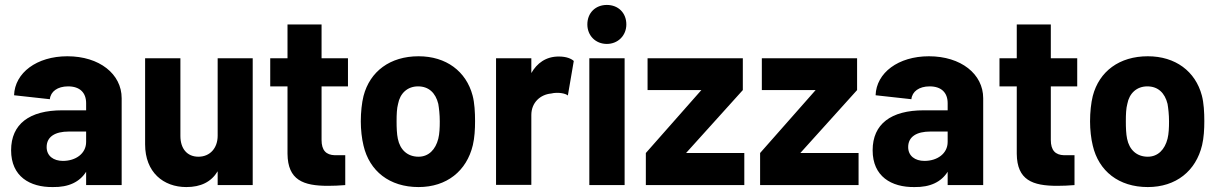

<svg xmlns="http://www.w3.org/2000/svg" viewBox="-20 -750 4933 778"><path d="M329 -332V-303H232C100 -303 25 -248 25 -141C25 -35 101 9 194 8C259 9 303 -13 329 -54V0H473V-352C473 -450 383 -522 253 -522C129 -522 40 -455 37 -364L182 -348C185 -379 213 -400 256 -400C304 -400 329 -374 329 -332ZM169 -154C169 -196 203 -217 259 -217H329V-175C329 -127 286 -98 235 -98C197 -98 169 -118 169 -154Z M735 8C794 8 836 -13 862 -56V0H1004V-514H862V-200C862 -150 831 -115 784 -115C738 -115 711 -148 711 -199V-514H568V-165C568 -52 642 8 735 8Z M1309 3C1331 3 1354 2 1379 0V-121H1337C1301 -122 1283 -141 1283 -183V-400H1390V-514H1283V-651H1145V-514H1075V-400H1145V-127C1146 -20 1209 3 1309 3Z M1676 8C1790 8 1871 -57 1896 -162C1903 -192 1905 -226 1905 -259C1905 -294 1903 -333 1895 -363C1869 -461 1788 -522 1676 -522C1561 -522 1479 -461 1453 -361C1446 -333 1442 -295 1442 -258C1442 -225 1446 -188 1453 -160C1477 -57 1558 8 1676 8ZM1587 -258C1587 -286 1588 -311 1593 -329C1601 -372 1631 -400 1674 -400C1717 -400 1745 -374 1756 -329C1759 -311 1762 -286 1762 -258C1762 -233 1761 -208 1756 -188C1745 -144 1717 -115 1676 -115C1631 -115 1601 -143 1592 -188C1588 -207 1587 -233 1587 -258Z M1990 -1H2133V-284C2133 -335 2170 -367 2213 -371C2242 -378 2273 -371 2281 -363L2305 -503C2295 -512 2276 -521 2244 -521C2192 -521 2156 -494 2133 -454V-514H1990Z M2368 0H2511V-514H2368ZM2360 -651C2360 -606 2393 -572 2439 -572C2484 -572 2518 -606 2518 -651C2518 -698 2485 -730 2439 -730C2393 -730 2360 -698 2360 -651Z M2597 0H2996V-130H2760L2990 -385V-514H2604V-385H2822L2597 -130Z M3060 0H3459V-130H3223L3453 -385V-514H3067V-385H3285L3060 -130Z M3820 -332V-303H3723C3591 -303 3516 -248 3516 -141C3516 -35 3592 9 3685 8C3750 9 3794 -13 3820 -54V0H3964V-352C3964 -450 3874 -522 3744 -522C3620 -522 3531 -455 3528 -364L3673 -348C3676 -379 3704 -400 3747 -400C3795 -400 3820 -374 3820 -332ZM3660 -154C3660 -196 3694 -217 3750 -217H3820V-175C3820 -127 3777 -98 3726 -98C3688 -98 3660 -118 3660 -154Z M4264 3C4286 3 4309 2 4334 0V-121H4292C4256 -122 4238 -141 4238 -183V-400H4345V-514H4238V-651H4100V-514H4030V-400H4100V-127C4101 -20 4164 3 4264 3Z M4631 8C4745 8 4826 -57 4851 -162C4858 -192 4860 -226 4860 -259C4860 -294 4858 -333 4850 -363C4824 -461 4743 -522 4631 -522C4516 -522 4434 -461 4408 -361C4401 -333 4397 -295 4397 -258C4397 -225 4401 -188 4408 -160C4432 -57 4513 8 4631 8ZM4542 -258C4542 -286 4543 -311 4548 -329C4556 -372 4586 -400 4629 -400C4672 -400 4700 -374 4711 -329C4714 -311 4717 -286 4717 -258C4717 -233 4716 -208 4711 -188C4700 -144 4672 -115 4631 -115C4586 -115 4556 -143 4547 -188C4543 -207 4542 -233 4542 -258Z"/></svg>

Font: Vanilla Cream Black
Style: Regular
Weight: 900
Designer: Jeremy Tribby, Jinavaṁso
Foundry: Tribby Type
Version: Version 1.422;Glyphs 3.1.2 (3151)